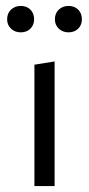

<svg xmlns="http://www.w3.org/2000/svg" viewBox="-20 -627 300 647"><path d="M4 -562Q4 -582 17 -594.5Q30 -607 50 -607Q70 -607 82.5 -594.5Q95 -582 95 -562Q95 -543 82.5 -530.5Q70 -518 50 -518Q30 -518 17 -530.5Q4 -543 4 -562ZM165 -562Q165 -582 178 -594.5Q191 -607 211 -607Q231 -607 243.5 -594.5Q256 -582 256 -562Q256 -543 243.5 -530.5Q231 -518 211 -518Q191 -518 178 -530.5Q165 -543 165 -562ZM96 -409 164 -420V0H96Z"/></svg>

Font: Ysabeau Infant
Style: Regular
Weight: 400
Designer: Christian Thalmann (Catharsis Fonts)
Version: Version 0.003